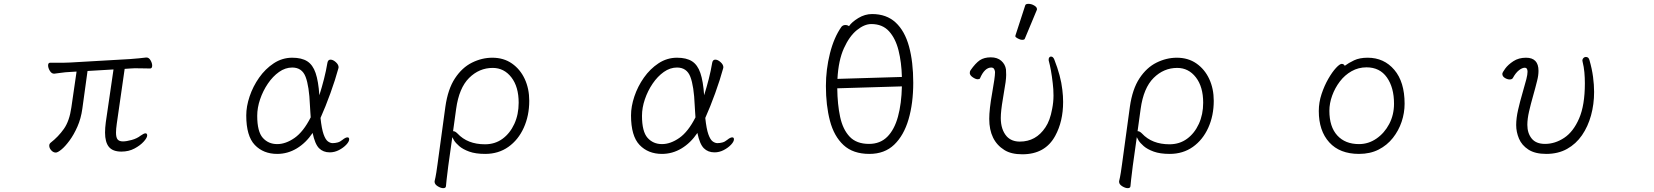

<svg xmlns="http://www.w3.org/2000/svg" viewBox="-20 -784 8598 998"><path d="M570 -423 435 -415 408 -219Q401 -168 382.5 -126Q364 -84 341.5 -53.5Q319 -23 299.5 -7Q280 9 270 9Q257 9 246.5 -2.5Q236 -14 236 -27Q236 -36 243 -42Q283 -73 312 -114Q341 -155 351 -226L378 -412L345 -410Q320 -409 296.5 -405.5Q273 -402 262 -401H261Q248 -401 239 -416Q230 -431 230 -444Q230 -458 241 -458H282Q296 -458 312.5 -458Q329 -458 344 -459L656 -477Q679 -479 703 -481Q727 -483 739 -485H742Q754 -485 762.5 -470.5Q771 -456 771 -443Q771 -428 760 -428Q752 -428 734 -428.5Q716 -429 696 -429Q686 -429 676 -429Q666 -429 657 -428L628 -426L587 -141Q585 -127 584 -115.5Q583 -104 583 -95Q583 -69 591.5 -59Q600 -49 619 -49Q637 -49 664.5 -56.5Q692 -64 711 -79Q728 -91 736 -91Q745 -91 745 -80Q745 -68 727 -48Q709 -28 679 -12Q649 4 611 4Q566 4 546 -20.5Q526 -45 526 -95Q526 -107 527 -120.5Q528 -134 530 -149Z M1605 -93Q1570 -41 1522.5 -12.5Q1475 16 1421 16Q1349 16 1304.5 -30.5Q1260 -77 1260 -184Q1260 -231 1277.5 -283Q1295 -335 1327 -380.5Q1359 -426 1403 -455Q1447 -484 1499 -484Q1548 -484 1577 -465.5Q1606 -447 1620.5 -404.5Q1635 -362 1640 -289Q1653 -330 1664 -373Q1675 -416 1682 -458Q1685 -474 1698 -474Q1711 -474 1725.5 -461Q1740 -448 1740 -434Q1740 -433 1739.5 -432Q1739 -431 1739 -429Q1723 -370 1697.5 -299.5Q1672 -229 1646 -171Q1652 -114 1662 -86Q1672 -58 1684.5 -49Q1697 -40 1709 -40Q1722 -40 1735 -43.5Q1748 -47 1760 -57Q1776 -70 1786 -70Q1795 -70 1795 -60Q1795 -48 1780 -32Q1765 -16 1742 -4Q1719 8 1694 8Q1660 8 1638.5 -13.5Q1617 -35 1605 -93ZM1595 -174Q1594 -188 1593 -204Q1592 -220 1591 -237Q1587 -336 1568.5 -384.5Q1550 -433 1499 -433Q1463 -433 1430.5 -410Q1398 -387 1372.5 -349.5Q1347 -312 1332 -268Q1317 -224 1317 -182Q1317 -100 1346 -67.5Q1375 -35 1421 -35Q1465 -35 1511 -67Q1557 -99 1595 -174Z M2239 158Q2244 138 2248 112.5Q2252 87 2254 71L2295 -229Q2308 -321 2345 -377Q2382 -433 2433.5 -458.5Q2485 -484 2539 -484Q2598 -484 2641 -454Q2684 -424 2707.5 -373.5Q2731 -323 2731 -260Q2731 -183 2702.5 -120Q2674 -57 2622.5 -20.5Q2571 16 2502 16Q2452 16 2419 4Q2386 -8 2367 -24.5Q2348 -41 2340 -54.5Q2332 -68 2331 -71L2310 79Q2309 88 2306.5 108Q2304 128 2301.5 149Q2299 170 2298 184Q2297 194 2284 194Q2271 194 2255 184Q2239 174 2239 161ZM2337 -102Q2346 -102 2358 -90Q2410 -34 2501 -34Q2553 -34 2592 -62.5Q2631 -91 2653.5 -140Q2676 -189 2676 -250Q2676 -333 2638 -382Q2600 -431 2541 -431Q2471 -431 2418.5 -379Q2366 -327 2351 -218L2335 -102Z M3605 -93Q3570 -41 3522.5 -12.5Q3475 16 3421 16Q3349 16 3304.5 -30.5Q3260 -77 3260 -184Q3260 -231 3277.5 -283Q3295 -335 3327 -380.5Q3359 -426 3403 -455Q3447 -484 3499 -484Q3548 -484 3577 -465.5Q3606 -447 3620.5 -404.5Q3635 -362 3640 -289Q3653 -330 3664 -373Q3675 -416 3682 -458Q3685 -474 3698 -474Q3711 -474 3725.5 -461Q3740 -448 3740 -434Q3740 -433 3739.5 -432Q3739 -431 3739 -429Q3723 -370 3697.5 -299.5Q3672 -229 3646 -171Q3652 -114 3662 -86Q3672 -58 3684.5 -49Q3697 -40 3709 -40Q3722 -40 3735 -43.5Q3748 -47 3760 -57Q3776 -70 3786 -70Q3795 -70 3795 -60Q3795 -48 3780 -32Q3765 -16 3742 -4Q3719 8 3694 8Q3660 8 3638.5 -13.5Q3617 -35 3605 -93ZM3595 -174Q3594 -188 3593 -204Q3592 -220 3591 -237Q3587 -336 3568.5 -384.5Q3550 -433 3499 -433Q3463 -433 3430.5 -410Q3398 -387 3372.5 -349.5Q3347 -312 3332 -268Q3317 -224 3317 -182Q3317 -100 3346 -67.5Q3375 -35 3421 -35Q3465 -35 3511 -67Q3557 -99 3595 -174Z M4393 -648Q4408 -670 4442 -690.5Q4476 -711 4513 -711Q4588 -711 4635.5 -667Q4683 -623 4705 -542.5Q4727 -462 4727 -354Q4727 -247 4702.5 -163.5Q4678 -80 4628 -32Q4578 16 4499 16Q4414 16 4364.5 -30Q4315 -76 4294 -156Q4273 -236 4273 -337Q4273 -423 4294 -506.5Q4315 -590 4354 -645Q4362 -654 4374 -654Q4385 -654 4393 -648ZM4668 -384Q4666 -460 4650.5 -522Q4635 -584 4601 -621.5Q4567 -659 4509 -659Q4473 -659 4434 -627.5Q4395 -596 4366.5 -533Q4338 -470 4333 -374ZM4332 -325Q4333 -241 4347 -176Q4361 -111 4396.5 -73.5Q4432 -36 4497 -36Q4555 -36 4592 -73Q4629 -110 4647.5 -177.5Q4666 -245 4668 -335Z M5258 -599Q5309 -755 5309 -756Q5311 -764 5326 -764Q5341 -764 5355.5 -755.5Q5370 -747 5370 -737Q5370 -735 5370 -734L5307 -583Q5305 -577 5294 -577Q5283 -577 5270.5 -584Q5258 -591 5258 -594Q5258 -597 5258 -599ZM5414 -122Q5438 -157 5449 -218Q5456 -253 5456 -287Q5456 -321 5452 -352Q5444 -423 5431 -470V-473Q5431 -475 5431 -476Q5431 -482 5434.5 -486Q5438 -490 5443 -490Q5454 -490 5460 -475Q5494 -389 5502 -317Q5506 -285 5506 -254Q5506 -153 5465 -78Q5413 18 5294 18Q5236 18 5201 -4Q5122 -53 5122 -166Q5122 -216 5137 -299.5Q5152 -383 5152 -407Q5152 -409 5152 -411Q5149 -433 5133 -433Q5098 -433 5074 -377Q5072 -372 5062 -372Q5052 -372 5037.5 -381.5Q5023 -391 5021 -402Q5021 -404 5021 -406Q5021 -414 5025 -419Q5050 -455 5073 -471Q5096 -486 5130 -486Q5164 -486 5184.5 -468Q5205 -450 5209 -423Q5210 -409 5210 -394.5Q5210 -380 5207 -357Q5204 -334 5193 -270.5Q5182 -207 5182 -171Q5182 -110 5213 -75Q5238 -48 5281 -48Q5365 -48 5414 -122Z M5797 158Q5802 138 5806 112.5Q5810 87 5812 71L5853 -229Q5866 -321 5903 -377Q5940 -433 5991.5 -458.5Q6043 -484 6097 -484Q6156 -484 6199 -454Q6242 -424 6265.5 -373.5Q6289 -323 6289 -260Q6289 -183 6260.5 -120Q6232 -57 6180.5 -20.5Q6129 16 6060 16Q6010 16 5977 4Q5944 -8 5925 -24.5Q5906 -41 5898 -54.5Q5890 -68 5889 -71L5868 79Q5867 88 5864.5 108Q5862 128 5859.5 149Q5857 170 5856 184Q5855 194 5842 194Q5829 194 5813 184Q5797 174 5797 161ZM5895 -102Q5904 -102 5916 -90Q5968 -34 6059 -34Q6111 -34 6150 -62.5Q6189 -91 6211.5 -140Q6234 -189 6234 -250Q6234 -333 6196 -382Q6158 -431 6099 -431Q6029 -431 5976.5 -379Q5924 -327 5909 -218L5893 -102Z M6970 -442Q6990 -457 7018.5 -470.5Q7047 -484 7089 -484Q7174 -484 7227.5 -421Q7281 -358 7281 -245Q7281 -197 7265.5 -151Q7250 -105 7220 -67Q7190 -29 7146 -6.5Q7102 16 7044 16Q6944 16 6889.5 -44Q6835 -104 6835 -207Q6835 -252 6849.5 -295.5Q6864 -339 6884.5 -374.5Q6905 -410 6924.5 -431Q6944 -452 6954 -452Q6965 -452 6970 -442ZM7044 -35Q7093 -35 7134.5 -63.5Q7176 -92 7201 -139.5Q7226 -187 7226 -245Q7226 -329 7189 -381.5Q7152 -434 7083 -434Q7041 -434 7005.5 -414Q6970 -394 6944.5 -360.5Q6919 -327 6904.5 -287Q6890 -247 6890 -208Q6890 -125 6931 -80Q6972 -35 7044 -35Z M8017 16Q7959 16 7924.5 -6.5Q7890 -29 7875.5 -63.5Q7861 -98 7861 -134Q7861 -170 7871 -213.5Q7881 -257 7893.5 -299.5Q7906 -342 7914 -373Q7920 -397 7920 -411Q7920 -432 7906 -432Q7892 -432 7875 -418.5Q7858 -405 7844 -379Q7840 -371 7827 -371Q7815 -371 7802 -379Q7789 -387 7789 -400Q7789 -407 7804 -427.5Q7819 -448 7846.5 -466Q7874 -484 7912 -484Q7977 -484 7977 -416Q7977 -392 7970 -365Q7961 -328 7949 -286Q7937 -244 7928 -205Q7919 -166 7919 -135Q7919 -92 7941.5 -64Q7964 -36 8011 -36Q8063 -36 8110.5 -67.5Q8158 -99 8188 -168Q8218 -237 8218 -351Q8218 -380 8215.5 -408Q8213 -436 8206 -464Q8206 -466 8205.5 -467Q8205 -468 8205 -469Q8205 -477 8210.5 -482.5Q8216 -488 8223 -488Q8238 -488 8242 -471Q8255 -426 8260.5 -384.5Q8266 -343 8266 -306Q8266 -242 8250 -184Q8234 -126 8203 -81Q8172 -36 8125.5 -10Q8079 16 8017 16Z"/></svg>

Font: Moon Stars Kai T Light
Style: Regular
Weight: 300
Designer: GuiWonder
Version: Version 1.101